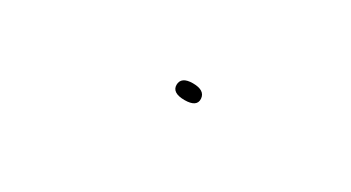

<svg xmlns="http://www.w3.org/2000/svg" viewBox="-24 -361 172 94"><g transform="rotate(-15 62.0 -314.5)"><path d="M71.7 -317.8C68.6 -320.9 65.9 -321.4 63.7 -319.2C61.6 -317.1 62.2 -314.3 65.5 -311C68.8 -307.7 71.5 -307.2 73.5 -309.5C75.5 -311.8 74.9 -314.6 71.7 -317.8Z"/></g></svg>

Font: Proton
Style: LitExt
Weight: 500
Version: Version 1.017